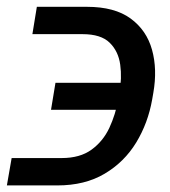

<svg xmlns="http://www.w3.org/2000/svg" viewBox="-35 -549 505 569"><path d="M-0.5 -80.6H147.9Q202.1 -80.6 236.3 -105.5Q270.5 -130.4 289.1 -170.2Q307.6 -210 315.4 -254.4L318.8 -273.9Q326.7 -317.4 321.3 -357.2Q315.9 -397 290 -422.4Q264.2 -447.8 209.5 -447.8H61L74.2 -528.8H222.7Q304.7 -528.8 352.1 -494.1Q399.4 -459.5 415.5 -401.6Q431.6 -343.8 419.4 -273.9L416 -254.4Q403.8 -184.6 368.7 -126.7Q333.5 -68.8 275.1 -34.2Q216.8 0.5 134.8 0.5H-14.6ZM116.2 -223.6 129.4 -303.7H395.5L382.3 -223.6Z"/></svg>

Font: Inter
Style: Italic
Weight: 400
Italic angle: -9.3988°
Designer: Rasmus Andersson
Foundry: rsms
Version: Version 4.001;git-66647c0bb